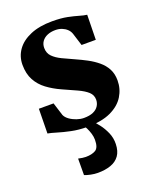

<svg xmlns="http://www.w3.org/2000/svg" viewBox="-147 -633 780 964"><g transform="rotate(-20 243.0 -151.0)"><path d="M236 11.5Q190.5 11.5 151.2 3.2Q112 -5 82.8 -14Q53.5 -23 36 -26L38 -157.5H116.5L138.5 -87.5Q145 -73 161.2 -61.5Q177.5 -50 197.5 -43.2Q217.5 -36.5 235.5 -36.5Q265.5 -36.5 285 -45Q304.5 -53.5 314.2 -68.8Q324 -84 324 -102.5Q324 -127 305.8 -143.8Q287.5 -160.5 254.5 -175.8Q221.5 -191 177.5 -210.5Q137.5 -228.5 105.2 -252.5Q73 -276.5 54.5 -310.5Q36 -344.5 36 -392.5Q36 -437 61 -472Q86 -507 134 -527.2Q182 -547.5 250 -547.5Q297.5 -547.5 330.8 -540.8Q364 -534 387.2 -527Q410.5 -520 427.5 -518L425 -385H349L328 -452Q323 -467 311.5 -477.8Q300 -488.5 284.5 -494.5Q269 -500.5 250.5 -500.5Q226 -500.5 207.2 -492.5Q188.5 -484.5 178 -469.8Q167.5 -455 167.5 -435Q167.5 -407 185.2 -389Q203 -371 231.8 -357.2Q260.5 -343.5 293 -329Q323.5 -315.5 353 -299.8Q382.5 -284 406.2 -264.2Q430 -244.5 444 -218.2Q458 -192 458 -156.5Q458 -111 434.5 -72.8Q411 -34.5 362 -11.5Q313 11.5 236 11.5ZM207 246.5Q189.5 246.5 170 242.5Q150.5 238.5 137 233L137.5 145Q147 147.5 158.8 149Q170.5 150.5 177 150.5Q210 150.5 229.8 138.8Q249.5 127 249.5 85Q249.5 68.5 244.2 51.2Q239 34 231.8 19.5Q224.5 5 218 -2.5L253 -6.5L271 -2.5Q282.5 7 299.2 28.8Q316 50.5 328.8 79.5Q341.5 108.5 340.5 141Q339.5 179 322.8 202.2Q306 225.5 276.2 236Q246.5 246.5 207 246.5Z"/></g></svg>

Font: Merriweather 72pt ExtraBold
Style: Regular
Weight: 800
Version: Version 2.100